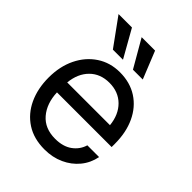

<svg xmlns="http://www.w3.org/2000/svg" viewBox="-211 -838 958 958"><g transform="rotate(45 268.0 -358.5)"><path d="M274.4 11.7Q198.7 11.7 145.3 -22.9Q91.8 -57.6 63.5 -118.4Q35.2 -179.2 35.2 -256.8Q35.2 -335.4 64.9 -396.5Q94.7 -457.5 147.5 -492.4Q200.2 -527.3 268.6 -527.3Q340.3 -527.3 393.1 -493.2Q445.8 -459 474.4 -397.9Q502.9 -336.9 502.9 -256.8V-233.9H117.2Q120.1 -158.2 160.6 -110.8Q201.2 -63.5 274.4 -63.5Q329.6 -63.5 364.5 -88.9Q399.4 -114.3 411.1 -154.3H494.1Q484.4 -105 453.6 -67.6Q422.9 -30.3 376.7 -9.3Q330.6 11.7 274.4 11.7ZM118.2 -305.2H419.9Q413.1 -373 372.6 -413.1Q332 -453.1 268.6 -453.1Q205.1 -453.1 165 -413.1Q125 -373 118.2 -305.2ZM163.6 -582 58.1 -727.5H152.8L234.9 -582ZM305.2 -582 221.2 -727.5H315.9L374.5 -582Z"/></g></svg>

Font: Inter Display
Style: Regular
Weight: 400
Designer: Rasmus Andersson
Foundry: rsms
Version: Version 4.001;git-9221beed3